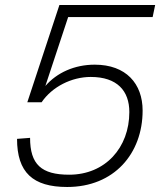

<svg xmlns="http://www.w3.org/2000/svg" viewBox="-20 -730 648 766"><path d="M248 16C435 16 549 -117 549 -289C549 -396 483 -472 358 -472C277 -472 207 -440 161 -387L252 -662H589L599 -710H217L89 -322H146C188 -384 266 -423 342 -423C448 -423 496 -367 496 -283C496 -141 400 -33 256 -33C145 -33 100 -74 100 -180L48 -176C48 -42 111 16 248 16Z"/></svg>

Font: Geist ExtraLight
Style: Italic
Weight: 200
Italic angle: -12°
Designer: Basement.studio, Andrés Briganti, Mateo Zaragoza
Foundry: Basement.studio, Vercel, Andrés Briganti, Guido Ferreyra, Mateo Zaragoza
Version: Version 1.500